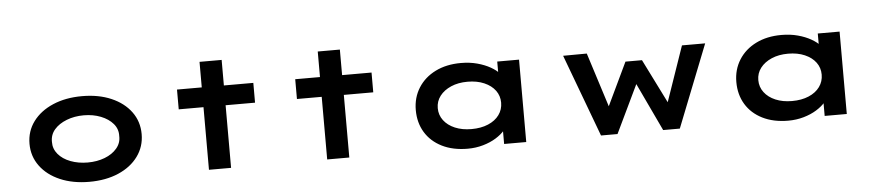

<svg xmlns="http://www.w3.org/2000/svg" viewBox="-42 -955 5636 1228"><g transform="rotate(-5 2776.5 -341.5)"><path d="M491 10Q385 10 303.5 -25Q222 -60 176 -122.5Q130 -185 130 -265Q130 -346 176 -408Q222 -470 303.5 -505Q385 -540 491 -540Q597 -540 678 -505Q759 -470 804.5 -408Q850 -346 850 -265Q850 -185 804.5 -122.5Q759 -60 678 -25Q597 10 491 10ZM491 -114Q551 -114 600.5 -133Q650 -152 679 -186.5Q708 -221 706 -265Q708 -310 679 -344Q650 -378 600.5 -397.5Q551 -417 491 -417Q431 -417 381 -397.5Q331 -378 302 -344.5Q273 -311 274 -265Q273 -221 302 -186.5Q331 -152 381 -133Q431 -114 491 -114Z M1259 0V-693H1401V0ZM1100 -402V-529H1590V-402Z M2018 0V-693H2160V0ZM1859 -402V-529H2349V-402Z M2920 10Q2825 10 2755 -25Q2685 -60 2647.5 -122Q2610 -184 2610 -265Q2610 -345 2649.5 -407.5Q2689 -470 2759.5 -505Q2830 -540 2923 -540Q2980 -540 3028 -527Q3076 -514 3112 -493.5Q3148 -473 3169 -449.5Q3190 -426 3193 -405L3156 -400V-529H3296V0H3154V-147L3182 -135Q3180 -111 3158.5 -86Q3137 -61 3101.5 -39Q3066 -17 3019 -3.5Q2972 10 2920 10ZM2955 -113Q3016 -113 3062 -132.5Q3108 -152 3133 -186.5Q3158 -221 3158 -265Q3158 -309 3133 -343Q3108 -377 3062 -397Q3016 -417 2955 -417Q2895 -417 2849 -397Q2803 -377 2777 -343Q2751 -309 2751 -265Q2751 -221 2777 -186.5Q2803 -152 2849 -132.5Q2895 -113 2955 -113Z M3776 0 3579 -529 3731 -530 3851 -153 3829 -155 3973 -457H4079L4230 -154L4212 -153L4342 -529H4491L4282 0H4175L3995 -381L4068 -388L3882 0Z M4978 10Q4883 10 4813 -25Q4743 -60 4705.5 -122Q4668 -184 4668 -265Q4668 -345 4707.5 -407.5Q4747 -470 4817.5 -505Q4888 -540 4981 -540Q5038 -540 5086 -527Q5134 -514 5170 -493.5Q5206 -473 5227 -449.5Q5248 -426 5251 -405L5214 -400V-529H5354V0H5212V-147L5240 -135Q5238 -111 5216.5 -86Q5195 -61 5159.5 -39Q5124 -17 5077 -3.5Q5030 10 4978 10ZM5013 -113Q5074 -113 5120 -132.5Q5166 -152 5191 -186.5Q5216 -221 5216 -265Q5216 -309 5191 -343Q5166 -377 5120 -397Q5074 -417 5013 -417Q4953 -417 4907 -397Q4861 -377 4835 -343Q4809 -309 4809 -265Q4809 -221 4835 -186.5Q4861 -152 4907 -132.5Q4953 -113 5013 -113Z"/></g></svg>

Font: Lexend Zetta SemiBold
Style: Regular
Weight: 600
Designer: Bonnie Shaver-Troup, Thomas Jockin
Foundry: Lexend
Version: Version 1.007